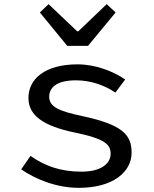

<svg xmlns="http://www.w3.org/2000/svg" viewBox="-20 -891 740 925"><path d="M172 -831 304 -670H404L537 -831L494 -871L357 -740H352L214 -871ZM82 -75C151 -28 251 14 360 14C524 14 614 -62 614 -156C614 -243 568 -290 380 -331C265 -355 217 -376 217 -425C217 -467 250 -504 346 -504C417 -504 482 -481 536 -445L583 -508C527 -547 440 -581 354 -581C197 -581 117 -511 117 -419C117 -334 190 -284 338 -253C490 -222 513 -193 513 -150C513 -103 467 -64 373 -64C269 -64 193 -93 127 -140Z"/></svg>

Font: Kawkab Mono Light
Style: Bold
Weight: 400
Monospace: yes
Designer: Abdullah Arif
Foundry: Abdullah Arif
Version: Version 1.000;PS 000.500;hotconv 1.0.88;makeotf.lib2.5.64775